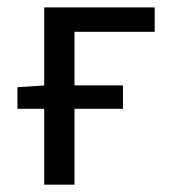

<svg xmlns="http://www.w3.org/2000/svg" viewBox="-20 -506 470 526"><path d="M101.1 0V-208H27.8V-267.1L101.1 -272V-485.8H403.8V-418.9H184.1V-272H316.9V-208H184.1V0Z"/></svg>

Font: Source Sans Pro
Style: Regular
Weight: 400
Designer: Paul D. Hunt
Foundry: Adobe Systems Incorporated
Version: Version 3.006;hotconv 1.0.111;makeotfexe 2.5.65597